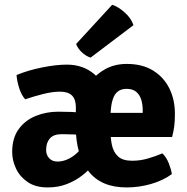

<svg xmlns="http://www.w3.org/2000/svg" viewBox="-20 -786 799 820"><path d="M32 -136.5Q32 -196.5 59.8 -234.5Q87.5 -272.5 132.5 -290.8Q177.5 -309 229 -309Q253 -309 287.2 -307.8Q321.5 -306.5 349 -301V-205.5Q326 -210.5 295.8 -211.8Q265.5 -213 244 -213Q209 -213 193 -194.8Q177 -176.5 177 -145.5Q177 -124.5 190 -110.2Q203 -96 226 -96Q247 -96 269 -105.8Q291 -115.5 311 -134.5Q331 -153.5 345.5 -180.5L378.5 -82.5Q359 -58.5 330.5 -36.2Q302 -14 265.2 0.2Q228.5 14.5 183.5 14.5Q132 14.5 98.5 -8.2Q65 -31 48.5 -65.8Q32 -100.5 32 -136.5ZM304 -244.5V-328.5Q304 -361.5 287.5 -378Q271 -394.5 237 -394.5Q204 -394.5 165.2 -384.8Q126.5 -375 87.5 -362Q71.5 -380 62.2 -409Q53 -438 50.5 -465.5Q100 -486 160 -498Q220 -510 265.5 -510Q336 -510 384.2 -468Q432.5 -426 432.5 -339.5V-244.5ZM396.5 -201V-304H589.5V-315.5Q589.5 -340.5 583 -361Q576.5 -381.5 561.5 -394Q546.5 -406.5 521 -406.5Q482.5 -406.5 467 -374.8Q451.5 -343 451.5 -278V-234Q451.5 -198 457.8 -167.5Q464 -137 483.8 -118.2Q503.5 -99.5 544.5 -99.5Q578.5 -99.5 610.8 -108.8Q643 -118 673.5 -131Q690.5 -114.5 700.5 -89.5Q710.5 -64.5 714 -42.5Q676.5 -15 625 -0.2Q573.5 14.5 520.5 14.5Q411 14.5 357.5 -55.5Q304 -125.5 303.5 -244.5Q303.5 -296 318.2 -344Q333 -392 361 -430.2Q389 -468.5 429.5 -490.8Q470 -513 521.5 -513Q587.5 -513 633.2 -485Q679 -457 703 -409Q727 -361 727 -300.5Q727 -268.5 724.2 -247Q721.5 -225.5 715 -201ZM459 -765.5Q486 -757 513.5 -732Q541 -707 550 -678.5L367 -540Q348.5 -545.5 330.8 -561.5Q313 -577.5 305 -598Z"/></svg>

Font: Signika Negative
Style: Bold
Weight: 700
Designer: Anna Giedry
Foundry: Anna Giedry
Version: Version 2.001